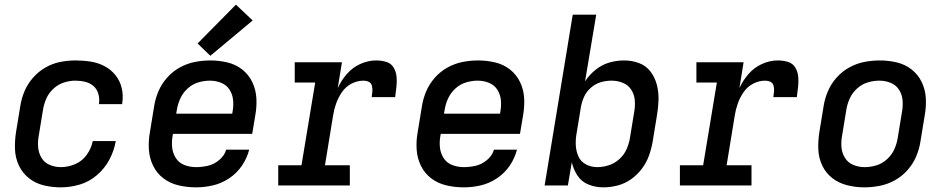

<svg xmlns="http://www.w3.org/2000/svg" viewBox="-20 -798 4072 826"><path d="M242 8Q282 8 323 -4Q364 -16 397.5 -45Q431 -74 451 -112Q471 -150 478 -191H379Q373 -160 353.5 -132.5Q334 -105 303.5 -92Q273 -79 242 -79Q217 -79 194 -88.5Q171 -98 158.5 -119Q146 -140 144 -165Q142 -190 147 -216L165 -326Q169 -351 179.5 -374.5Q190 -398 210 -416.5Q230 -435 255 -443Q280 -451 304 -451Q326 -451 346.5 -446Q367 -441 382 -428Q397 -415 403 -394.5Q409 -374 406 -353Q406 -351 405 -350H505L506 -355Q511 -388 503.5 -419.5Q496 -451 476.5 -475Q457 -499 429.5 -513.5Q402 -528 370 -533Q338 -538 304 -538Q272 -538 239 -531.5Q206 -525 175.5 -507.5Q145 -490 121.5 -463Q98 -436 85 -404.5Q72 -373 67 -340L49 -230Q43 -192 44.5 -155Q46 -118 61.5 -85.5Q77 -53 105 -31Q133 -9 168.5 -0.5Q204 8 242 8Z M823 8Q860 8 896.5 -0.5Q933 -9 966 -31Q999 -53 1021 -85.5Q1043 -118 1052 -154H953Q946 -129 923.5 -110Q901 -91 875 -85Q849 -79 824 -79Q797 -79 773.5 -88Q750 -97 736.5 -118Q723 -139 720.5 -164.5Q718 -190 723 -216L724 -222H1065L1078 -300Q1085 -338 1083 -375Q1081 -412 1065.5 -444.5Q1050 -477 1022 -499Q994 -521 958 -529.5Q922 -538 885 -538Q852 -538 818.5 -531.5Q785 -525 754 -508Q723 -491 699 -464Q675 -437 661.5 -405Q648 -373 643 -340L625 -230Q618 -192 620.5 -154.5Q623 -117 639 -84.5Q655 -52 683.5 -30.5Q712 -9 748.5 -0.5Q785 8 823 8ZM738 -309 741 -326Q745 -351 756 -375Q767 -399 787.5 -417.5Q808 -436 833 -443.5Q858 -451 883 -451Q909 -451 932 -441.5Q955 -432 968 -411.5Q981 -391 983 -365.5Q985 -340 980 -314L979 -309ZM885 -558 1067 -710 995 -778 830 -611Z M1177 0H1485V-87H1378L1413 -301Q1417 -327 1426 -352.5Q1435 -378 1451 -401.5Q1467 -425 1492 -438Q1517 -451 1544 -451Q1556 -451 1566.5 -446Q1577 -441 1580 -429Q1583 -417 1582 -405Q1581 -393 1579 -380H1680Q1683 -403 1685.5 -425Q1688 -447 1686 -468.5Q1684 -490 1673 -508Q1662 -526 1641 -532Q1620 -538 1598 -538Q1564 -538 1530.5 -523Q1497 -508 1472.5 -480Q1448 -452 1433 -419L1451 -530H1248V-443H1336L1277 -87H1177Z M1975 8Q2012 8 2048.5 -0.5Q2085 -9 2118 -31Q2151 -53 2173 -85.5Q2195 -118 2204 -154H2105Q2098 -129 2075.5 -110Q2053 -91 2027 -85Q2001 -79 1976 -79Q1949 -79 1925.5 -88Q1902 -97 1888.5 -118Q1875 -139 1872.5 -164.5Q1870 -190 1875 -216L1876 -222H2217L2230 -300Q2237 -338 2235 -375Q2233 -412 2217.5 -444.5Q2202 -477 2174 -499Q2146 -521 2110 -529.5Q2074 -538 2037 -538Q2004 -538 1970.5 -531.5Q1937 -525 1906 -508Q1875 -491 1851 -464Q1827 -437 1813.5 -405Q1800 -373 1795 -340L1777 -230Q1770 -192 1772.5 -154.5Q1775 -117 1791 -84.5Q1807 -52 1835.5 -30.5Q1864 -9 1900.5 -0.5Q1937 8 1975 8ZM1890 -309 1893 -326Q1897 -351 1908 -375Q1919 -399 1939.5 -417.5Q1960 -436 1985 -443.5Q2010 -451 2035 -451Q2061 -451 2084 -441.5Q2107 -432 2120 -411.5Q2133 -391 2135 -365.5Q2137 -340 2132 -314L2131 -309Z M2575 8Q2606 8 2637 0Q2668 -8 2695 -27Q2722 -46 2742 -73Q2762 -100 2772.5 -130Q2783 -160 2788 -190L2806 -300Q2812 -334 2813 -367.5Q2814 -401 2806 -432.5Q2798 -464 2779 -489.5Q2760 -515 2729.5 -526.5Q2699 -538 2665 -538Q2633 -538 2601.5 -529Q2570 -520 2542.5 -498Q2515 -476 2497 -448L2545 -735H2444L2323 0H2423L2440 -100Q2447 -69 2464.5 -42.5Q2482 -16 2512 -4Q2542 8 2575 8ZM2549 -79Q2523 -79 2500.5 -91Q2478 -103 2468 -126Q2458 -149 2457 -175Q2456 -201 2461 -227L2479 -337Q2483 -360 2493 -382Q2503 -404 2522.5 -421Q2542 -438 2565 -444.5Q2588 -451 2611 -451Q2637 -451 2660 -441.5Q2683 -432 2696 -411.5Q2709 -391 2711 -365.5Q2713 -340 2708 -314L2690 -204Q2686 -180 2675.5 -156Q2665 -132 2644.5 -113.5Q2624 -95 2599 -87Q2574 -79 2549 -79Z M2905 0H3213V-87H3106L3141 -301Q3145 -327 3154 -352.5Q3163 -378 3179 -401.5Q3195 -425 3220 -438Q3245 -451 3272 -451Q3284 -451 3294.5 -446Q3305 -441 3308 -429Q3311 -417 3310 -405Q3309 -393 3307 -380H3408Q3411 -403 3413.5 -425Q3416 -447 3414 -468.5Q3412 -490 3401 -508Q3390 -526 3369 -532Q3348 -538 3326 -538Q3292 -538 3258.5 -523Q3225 -508 3200.5 -480Q3176 -452 3161 -419L3179 -530H2976V-443H3064L3005 -87H2905Z M3698 8Q3731 8 3764.5 1.5Q3798 -5 3829 -22Q3860 -39 3884 -66Q3908 -93 3921.5 -125Q3935 -157 3940 -190L3958 -300Q3965 -338 3963 -375Q3961 -412 3945.5 -444.5Q3930 -477 3902 -499Q3874 -521 3838 -529.5Q3802 -538 3765 -538Q3732 -538 3698.5 -531.5Q3665 -525 3634 -508Q3603 -491 3579 -464Q3555 -437 3541.5 -405Q3528 -373 3523 -340L3505 -230Q3499 -192 3500.5 -155Q3502 -118 3517.5 -85.5Q3533 -53 3561 -31.5Q3589 -10 3625 -1Q3661 8 3698 8ZM3700 -79Q3674 -79 3651 -88.5Q3628 -98 3615 -119Q3602 -140 3600 -165Q3598 -190 3603 -216L3621 -326Q3625 -351 3636 -375Q3647 -399 3667.5 -417.5Q3688 -436 3713 -443.5Q3738 -451 3763 -451Q3789 -451 3812 -441.5Q3835 -432 3848 -411.5Q3861 -391 3863 -365.5Q3865 -340 3860 -314L3842 -204Q3838 -179 3827 -155Q3816 -131 3795.5 -112.5Q3775 -94 3750 -86.5Q3725 -79 3700 -79Z"/></svg>

Font: Iosevka Sparkle Medium Oblique
Style: Regular
Weight: 500
Italic angle: -9°
Designer: Belleve Invis
Foundry: Belleve Invis
Version: Version 4.5.0; ttfautohint (v1.8.3)